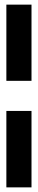

<svg xmlns="http://www.w3.org/2000/svg" viewBox="-20 -731 165 829"><path d="M7.5 78V-252H116V78ZM7.5 -382V-711H116V-382Z"/></svg>

Font: Anybody UltraCondensed Thin
Style: Regular
Weight: 100
Width: 1
Designer: Tyler Finck
Foundry: Etcetera Type Company
Version: Version 1.110